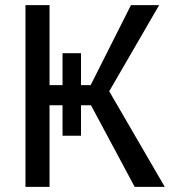

<svg xmlns="http://www.w3.org/2000/svg" viewBox="-20 -731 669 751"><path d="M602.5 -710.9 407.2 -374 624.5 0H506.8L335.9 -319.3H296.9V-200.2H224.6V-319.3H173.8V0H79.6V-710.9H173.8V-397.9H224.6V-522.9H296.9V-397.9H334.5L492.2 -710.9Z"/></svg>

Font: Roboto
Style: Regular
Weight: 400
Designer: Google
Version: Version 2.134; 2016; ttfautohint (v1.6)